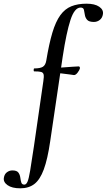

<svg xmlns="http://www.w3.org/2000/svg" viewBox="-145 -746 578 1041"><path d="M-35 275Q-80 275 -104 258Q-128 241 -124 218Q-121 198 -107.5 188Q-94 178 -78 178Q-54 178 -45.5 189.5Q-37 201 -35 216.5Q-33 232 -29.5 243.5Q-26 255 -13 255Q-3 255 4 239.5Q11 224 18.5 179Q26 134 39 47L90 -306Q94 -331 91.5 -342Q89 -353 77.5 -356Q66 -359 41 -359Q37 -359 37.5 -367Q38 -375 41 -375Q73 -375 87.5 -384Q102 -393 106 -418Q121 -509 139 -569Q157 -629 182 -663.5Q207 -698 242 -712Q277 -726 324 -726Q369 -726 393 -709.5Q417 -693 413 -669Q410 -649 396 -638Q382 -627 364 -627Q337 -627 327 -639Q317 -651 315 -666Q313 -681 310 -693Q307 -705 292 -705Q259 -705 237 -637.5Q215 -570 195 -439L127 21Q113 117 92.5 172.5Q72 228 41.5 251.5Q11 275 -35 275ZM256 -339Q255 -339 235 -342Q215 -345 187.5 -348Q160 -351 136 -351L138 -378Q161 -378 191 -380Q221 -382 246.5 -384Q272 -386 281 -386Q286 -386 287.5 -382Q289 -378 288 -374Q286 -366 276 -352.5Q266 -339 256 -339Z"/></svg>

Font: Cormorant Garamond Light
Style: Italic
Weight: 300
Italic angle: -10°
Designer: Christian Thalmann (Catharsis Fonts)
Foundry: Catharsis Fonts
Version: Version 4.001